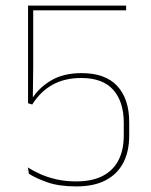

<svg xmlns="http://www.w3.org/2000/svg" viewBox="-20 -659 542 688"><path d="M253.5 9Q191 9 149 -6Q107 -21 83.5 -36.5L80 -59Q101 -45.5 126.8 -34.2Q152.5 -23 184 -16Q215.5 -9 253.5 -9Q309.5 -9 347.2 -28.2Q385 -47.5 404.2 -84.2Q423.5 -121 423.5 -173.5V-219.5Q423.5 -294 386 -336.8Q348.5 -379.5 271 -379.5Q212 -379.5 168.5 -355.5Q125 -331.5 95.5 -284.5L80.5 -289V-639H432V-622H99V-419L97.5 -301L93.5 -303.5Q118 -343.5 162.2 -370.2Q206.5 -397 272.5 -397Q357.5 -397 400.2 -350.8Q443 -304.5 443 -221V-173Q443 -116.5 421.8 -75.8Q400.5 -35 358.5 -13Q316.5 9 253.5 9Z"/></svg>

Font: Anek Gujarati Medium Thin
Style: Regular
Weight: 250
Version: Version 1.003